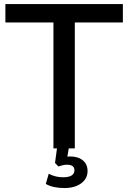

<svg xmlns="http://www.w3.org/2000/svg" viewBox="-20 -739 640 956"><path d="M6.8 -718.8H591.8V-627H352.5V0H322.3L315.4 41Q320.3 40 329.1 40Q369.1 40 392.6 59.6Q416 79.1 416 112.3Q416 150.4 384.3 173.8Q352.5 197.3 300.8 197.3Q243.2 197.3 208 176.8L222.7 126Q254.9 143.6 293.9 143.6Q350.6 143.6 350.6 108.4Q350.6 81.1 312.5 81.1Q296.9 81.1 270.5 89.8L253.9 72.3L263.7 0H246.1V-627H6.8Z"/></svg>

Font: Min Sans Medium
Style: Regular
Weight: 500
Designer: Jinseong-Kim, NotoSansCJK, Nunito
Foundry: Jinseong-Kim
Version: Version 1.400;Glyphs 3.1.2 (3151)